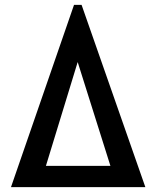

<svg xmlns="http://www.w3.org/2000/svg" viewBox="-20 -766 640 786"><path d="M575 0H25L283 -746H314ZM298 -512 168 -87H432Z"/></svg>

Font: JuliaMono Latin
Style: Bold
Weight: 700
Monospace: yes
Designer: cormullion
Foundry: corm
Version: Version 0.038; ttfautohint (v1.8)